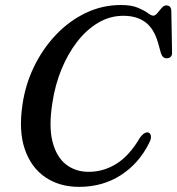

<svg xmlns="http://www.w3.org/2000/svg" viewBox="-20 -733 707 766"><path d="M574 -203.5Q581 -200 582.2 -189.2Q583.5 -178.5 574.5 -161.5Q534 -80.5 461.8 -34Q389.5 12.5 295.5 12.5Q217.5 12.5 161 -25.8Q104.5 -64 79.2 -137Q54 -210 69.5 -314.5Q81 -395.5 116 -467.5Q151 -539.5 203.8 -594.8Q256.5 -650 322.5 -681.5Q388.5 -713 462 -713Q504.5 -713 530 -702.2Q555.5 -691.5 569.5 -681Q583.5 -670.5 591 -670.5Q599.5 -670.5 607.8 -680.8Q616 -691 625 -701.2Q634 -711.5 643 -711.5Q663 -711.5 663.5 -688.5L666.5 -523Q667 -512 660.8 -506.2Q654.5 -500.5 645.5 -500.5Q628.5 -500 622 -521L611 -560.5Q595 -618 560.5 -644Q526 -670 472 -670Q419 -670 372.2 -642.5Q325.5 -615 288.2 -567Q251 -519 225.2 -456.2Q199.5 -393.5 189 -322.5Q174 -228.5 189.5 -167.8Q205 -107 243 -77.2Q281 -47.5 334 -47.5Q393.5 -47.5 445.5 -80.2Q497.5 -113 539 -185Q559 -210 574 -203.5Z"/></svg>

Font: Fraunces 72pt S050
Style: Italic
Weight: 400
Italic angle: -16°
Version: Version 1.000; ttfautohint (v1.8.3)